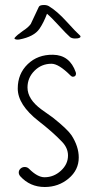

<svg xmlns="http://www.w3.org/2000/svg" viewBox="-20 -746 378 768"><path d="M51 -392Q51 -327 134 -262Q192 -217 228 -179Q252 -154 252 -124Q252 -89 223.5 -63Q195 -37 158 -37Q130 -37 96 -71Q89 -78 79 -78Q69 -78 62 -71.5Q55 -65 55 -56Q55 -48 61 -41Q100 2 159 2Q214 2 254.5 -32Q295 -66 295 -116Q295 -160 266 -205Q249 -230 191 -276Q154 -303 146 -308Q90 -349 90 -396Q90 -435 118 -463Q146 -491 186 -491Q215 -491 262 -444Q267 -439 271 -439Q284 -439 284 -452Q284 -455 283 -457Q259 -526 192 -527Q131 -528 91 -489.5Q51 -451 51 -392ZM247 -659Q209 -701 176 -721Q168 -726 156 -726Q138 -726 135 -718Q104 -652 103 -650Q93 -636 71 -622Q48 -606 39 -595Q35 -590 45 -588Q50 -587 57 -588Q116 -599 138 -631Q155 -656 168 -691Q186 -676 215 -644Q247 -609 261 -597Q269 -592 280 -592Q302 -592 302 -600Q302 -602 300 -604Q286 -616 247 -659Z"/></svg>

Font: Neythal
Style: Regular
Weight: 400
Designer: Tharique Azeez
Foundry: Tharique Azeez
Version: Version 0.44